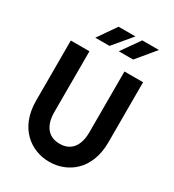

<svg xmlns="http://www.w3.org/2000/svg" viewBox="-209 -998 1019 1125"><g transform="rotate(30 300.0 -435.5)"><path d="M56 -670V-263C56 -79 176 9 301 9C426 9 545 -79 545 -263V-670H419V-258C419 -171 381 -113 301 -113C221 -113 182 -171 182 -258V-670ZM172 -756H268L372 -880H258ZM331 -756H428L531 -880H418Z"/></g></svg>

Font: LT Wave Mono Bold
Style: Regular
Weight: 700
Designer: Daniel Lyons
Version: Version 2.5 (Glyphs App)